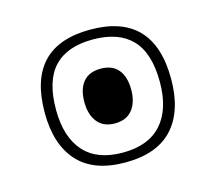

<svg xmlns="http://www.w3.org/2000/svg" viewBox="-74 -548 721 641"><g transform="rotate(-15 286.5 -227.5)"><path d="M286 2Q177 2 122.5 -58Q68 -118 68 -228Q68 -457 286 -457Q505 -457 505 -228Q505 -118 450.5 -58Q396 2 286 2ZM286 -32Q375 -32 420.5 -83Q466 -134 466 -228Q466 -328 420.5 -375.5Q375 -423 286 -423Q197 -423 152 -375.5Q107 -328 107 -228Q107 -134 152 -83Q197 -32 286 -32ZM286 -133Q246 -133 225.5 -159Q205 -185 205 -228Q205 -273 225.5 -297.5Q246 -322 286 -322Q326 -322 346.5 -297.5Q367 -273 367 -228Q367 -185 346.5 -159Q326 -133 286 -133Z"/></g></svg>

Font: Noto Sans Thai UI ExtLt
Style: Regular
Weight: 200
Designer: Monotype Design Team
Foundry: Monotype Imaging Inc.
Version: Version 2.000;GOOG;noto-source:20170915:90ef993387c0